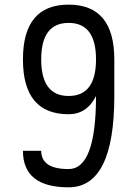

<svg xmlns="http://www.w3.org/2000/svg" viewBox="-20 -801 587 821"><path d="M78.1 -156.2H156.2Q156.2 -78.1 273.4 -78.1Q390.6 -78.1 390.6 -390.6Q351.6 -312.5 273.4 -312.5Q78.1 -312.5 78.1 -546.9Q78.1 -781.2 273.4 -781.2Q468.8 -781.2 468.8 -546.9V-390.6Q468.8 0 273.4 0Q78.1 0 78.1 -156.2ZM156.2 -546.9Q156.2 -390.6 273.4 -390.6Q390.6 -390.6 390.6 -546.9Q390.6 -703.1 273.4 -703.1Q156.2 -703.1 156.2 -546.9Z"/></svg>

Font: Luculent
Style: Regular
Weight: 400
Monospace: yes
Designer: Andrew Kensler
Version: Version 1.0.0-845fa02f9341